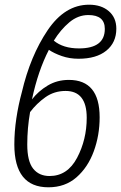

<svg xmlns="http://www.w3.org/2000/svg" viewBox="-20 -787 515 817"><path d="M209 -614Q238 -661 275 -692Q312 -723 356 -723Q426 -723 426 -664Q426 -581 316 -581Q249 -581 209 -614ZM404 -288Q404 -447 273 -447Q223 -447 183 -423Q143 -399 116 -364Q142 -486 188 -575Q210 -560 243 -548.5Q276 -537 314 -537Q390 -537 432.5 -571.5Q475 -606 475 -665Q475 -712 443 -739.5Q411 -767 359 -767Q256 -767 182.5 -658Q109 -549 73 -395Q58 -340 49.5 -283Q41 -226 41 -172Q41 10 186 10Q257 10 305.5 -32.5Q354 -75 379 -143Q404 -211 404 -288ZM96 -172Q96 -242 108 -310Q136 -347 173.5 -373.5Q211 -400 259 -400Q349 -400 349 -286Q349 -193 308 -115.5Q267 -38 191 -38Q146 -38 121 -69.5Q96 -101 96 -172Z"/></svg>

Font: Noto Sans UI SemiCondensed Light
Style: Italic
Weight: 300
Width: 4
Designer: Monotype Design Team
Foundry: Monotype Imaging Inc.
Version: 1.001